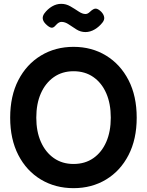

<svg xmlns="http://www.w3.org/2000/svg" viewBox="-20 -963 766 1000"><path d="M363 17Q268 17 193 -28Q118 -73 75.5 -155.5Q33 -238 33 -350Q33 -463 75.5 -545.5Q118 -628 193 -673.5Q268 -719 363 -719Q458 -719 532.5 -673.5Q607 -628 649.5 -545.5Q692 -463 692 -350Q692 -238 649.5 -155.5Q607 -73 532.5 -28Q458 17 363 17ZM363 -109Q423 -109 466.5 -139.5Q510 -170 533.5 -224Q557 -278 557 -350Q557 -423 533.5 -477Q510 -531 466.5 -561.5Q423 -592 363 -592Q304 -592 260.5 -561.5Q217 -531 193 -477Q169 -423 169 -350Q169 -278 193 -224Q217 -170 260.5 -139.5Q304 -109 363 -109ZM271 -832Q258 -816 246 -819Q234 -822 218 -838Q191 -865 211 -893Q228 -916 251 -929.5Q274 -943 299 -943Q324 -943 346.5 -930Q369 -917 389 -903.5Q409 -890 425 -890Q437 -890 448 -901Q468 -920 480.5 -918Q493 -916 508 -901Q520 -888 522.5 -874Q525 -860 514 -846Q497 -824 473.5 -810Q450 -796 425 -796Q400 -796 378.5 -809.5Q357 -823 338 -836Q319 -849 300 -849Q286 -849 271 -832Z"/></svg>

Font: Zen Maru Gothic Black
Style: Regular
Weight: 900
Designer: Yoshimichi Ohira
Foundry: Positype
Version: Version 1.001